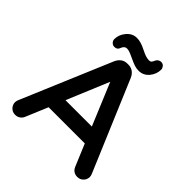

<svg xmlns="http://www.w3.org/2000/svg" viewBox="-229 -1013 1187 1187"><g transform="rotate(45 364.5 -419.0)"><path d="M195.3 -748Q195.3 -786.1 221.7 -818.4Q250 -852.5 289.1 -852.5Q309.6 -852.5 327.1 -846.7Q346.7 -840.8 365.2 -831.1Q397.5 -815.4 407.2 -812.5Q424.8 -806.6 439.5 -806.6Q451.2 -806.6 456.1 -812Q460.9 -817.4 464.8 -825.2Q471.7 -844.7 487.3 -850.6Q493.2 -853.5 500 -853.5Q520.5 -853.5 529.3 -835.9Q534.2 -828.1 534.2 -820.3Q534.2 -780.3 507.8 -748Q480.5 -715.8 440.4 -715.8Q419.9 -715.8 402.3 -721.7Q380.9 -729.5 362.3 -738.3Q329.1 -753.9 316.4 -758.3Q303.7 -762.7 292 -762.7Q272.5 -762.7 262.7 -739.3Q254.9 -713.9 229.5 -713.9Q215.8 -713.9 205.6 -724.1Q195.3 -734.4 195.3 -748ZM37.1 -39.1Q37.1 -48.8 43 -62.5L292 -651.4Q301.8 -672.9 318.8 -685.5Q335.9 -698.2 359.4 -698.2H369.1Q406.2 -698.2 428.7 -666Q432.6 -659.2 436.5 -651.4L685.5 -62.5Q691.4 -47.9 691.4 -39.1Q691.4 -15.6 675.3 0.5Q659.2 16.6 635.7 16.6Q611.3 16.6 595.7 1Q587.9 -6.8 583 -18.6L522.5 -163.1H206.1L145.5 -18.6Q138.7 -2 124.5 7.3Q110.4 16.6 92.8 16.6Q68.4 16.6 52.7 0Q37.1 -16.6 37.1 -39.1ZM479.5 -267.6 364.3 -543.9 249 -267.6Z"/></g></svg>

Font: FakePearl
Style: SemiBold
Weight: 400
Version: Version 1.2